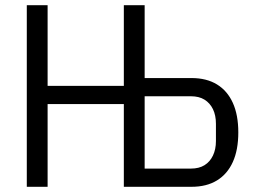

<svg xmlns="http://www.w3.org/2000/svg" viewBox="-20 -718 971 738"><path d="M83 0V-698H163V-388H456V-698H536V-418H716Q774 -418 814 -393.5Q854 -369 875 -322.5Q896 -276 896 -209Q896 -142 875 -95.5Q854 -49 814 -24.5Q774 0 716 0H456V-318H163V0ZM536 -70H714Q745 -70 766 -83Q787 -96 798.5 -120Q810 -144 810 -176V-242Q810 -275 798.5 -298.5Q787 -322 766 -335Q745 -348 714 -348H536Z"/></svg>

Font: IBM Plex Sans Condensed
Style: Regular
Weight: 400
Width: 3
Designer: Mike Abbink, Paul van der Laan, Pieter van Rosmalen
Foundry: Bold Monday
Version: Version 3.201